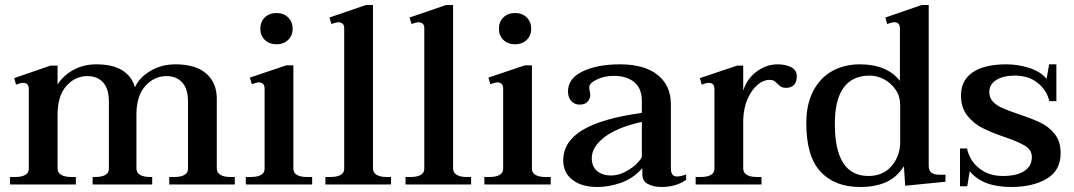

<svg xmlns="http://www.w3.org/2000/svg" viewBox="-20 -737 4289 767"><path d="M918 -30V0H656V-30H677Q702 -30 716.5 -38Q731 -46 731 -63V-331Q731 -382 708 -407.5Q685 -433 645 -433Q596 -433 560.5 -393.5Q525 -354 525 -279V-64Q525 -47 539.5 -38.5Q554 -30 579 -30H588V0H350V-30H361Q386 -30 400.5 -38Q415 -46 415 -63V-331Q415 -382 392 -407.5Q369 -433 329 -433Q280 -433 245 -393.5Q210 -354 210 -279V-64Q210 -47 224.5 -38.5Q239 -30 264 -30H283V0H20V-30H42Q66 -30 80.5 -38Q95 -46 95 -63V-382Q95 -406 72 -406Q63 -406 44 -399L37 -425L182 -475H210V-399Q231 -434 272 -457Q313 -480 365 -480Q430 -480 468.5 -456Q507 -432 519 -388Q536 -427 580.5 -453.5Q625 -480 681 -480Q762 -480 804 -443Q846 -406 846 -343V-64Q846 -47 860.5 -38.5Q875 -30 899 -30Z M1020 -622Q1020 -650 1038 -667.5Q1056 -685 1085 -685Q1113 -685 1131 -667.5Q1149 -650 1149 -622Q1149 -595 1131 -577.5Q1113 -560 1085 -560Q1056 -560 1038 -577.5Q1020 -595 1020 -622ZM962 -30H983Q1008 -30 1022.5 -38Q1037 -46 1037 -63V-383Q1037 -408 1013 -408Q1008 -408 999.5 -405Q991 -402 986 -401L978 -427L1124 -476H1152V-63Q1152 -46 1166.5 -38Q1181 -30 1205 -30H1227V0H962Z M1280 -30H1301Q1326 -30 1340.5 -38Q1355 -46 1355 -63V-624Q1355 -648 1331 -648Q1323 -648 1304 -641L1296 -667L1442 -717H1470V-64Q1470 -47 1484.5 -38.5Q1499 -30 1523 -30H1542V0H1280Z M1600 -30H1621Q1646 -30 1660.5 -38Q1675 -46 1675 -63V-624Q1675 -648 1651 -648Q1643 -648 1624 -641L1616 -667L1762 -717H1790V-64Q1790 -47 1804.5 -38.5Q1819 -30 1843 -30H1862V0H1600Z M1973 -622Q1973 -650 1991 -667.5Q2009 -685 2038 -685Q2066 -685 2084 -667.5Q2102 -650 2102 -622Q2102 -595 2084 -577.5Q2066 -560 2038 -560Q2009 -560 1991 -577.5Q1973 -595 1973 -622ZM1915 -30H1936Q1961 -30 1975.5 -38Q1990 -46 1990 -63V-383Q1990 -408 1966 -408Q1961 -408 1952.5 -405Q1944 -402 1939 -401L1931 -427L2077 -476H2105V-63Q2105 -46 2119.5 -38Q2134 -30 2158 -30H2180V0H1915Z M2230 -96Q2230 -171 2307 -217.5Q2384 -264 2544 -286V-334Q2544 -384 2513.5 -409Q2483 -434 2432 -434Q2395 -434 2364.5 -419.5Q2334 -405 2334 -389Q2334 -382 2336 -372.5Q2338 -363 2338 -358Q2338 -343 2327.5 -331Q2317 -319 2295 -319Q2276 -319 2262.5 -333Q2249 -347 2249 -372Q2249 -424 2308 -452Q2367 -480 2456 -480Q2555 -480 2607.5 -437.5Q2660 -395 2660 -321V-64Q2660 -32 2684 -32Q2699 -32 2721 -40V-19Q2703 -5 2677 2.5Q2651 10 2623 10Q2592 10 2569 -1.5Q2546 -13 2546 -41V-65Q2508 -23 2460 -6.5Q2412 10 2366 10Q2304 10 2267 -18.5Q2230 -47 2230 -96ZM2544 -109V-250Q2445 -228 2394.5 -189Q2344 -150 2344 -105Q2344 -72 2365 -54Q2386 -36 2422 -36Q2455 -36 2491 -58Q2527 -80 2544 -109Z M3163 -432Q3163 -409 3151.5 -397.5Q3140 -386 3120 -386Q3108 -386 3101 -390Q3094 -394 3086 -402Q3079 -410 3072 -414Q3065 -418 3054 -418Q3030 -418 3006.5 -398.5Q2983 -379 2967 -343Q2951 -307 2949 -260V-64Q2949 -47 2963.5 -38.5Q2978 -30 3003 -30H3022V0H2759V-30H2781Q2805 -30 2819.5 -38Q2834 -46 2834 -63V-382Q2834 -406 2811 -406Q2802 -406 2783 -399L2776 -425L2925 -475H2949V-375Q2964 -423 3003 -451.5Q3042 -480 3086 -480Q3118 -480 3140.5 -468.5Q3163 -457 3163 -432Z M3201 -245Q3201 -321 3229 -374Q3257 -427 3305 -453.5Q3353 -480 3415 -480Q3523 -480 3575 -414V-624Q3575 -648 3552 -648Q3543 -648 3524 -641L3517 -667L3662 -717H3690V-75Q3690 -56 3700.5 -47.5Q3711 -39 3733 -39H3757V-11L3596 5L3591 -73Q3564 -30 3521 -10Q3478 10 3416 10Q3315 10 3258 -51Q3201 -112 3201 -245ZM3576 -169V-318Q3576 -352 3558 -378.5Q3540 -405 3512 -420Q3484 -435 3455 -435Q3315 -435 3315 -242Q3315 -34 3449 -34Q3508 -34 3542 -74Q3576 -114 3576 -169Z M3854 -53 3844 7H3815V-144H3843Q3854 -94 3892.5 -64Q3931 -34 3986 -34Q4041 -34 4071.5 -53.5Q4102 -73 4102 -110Q4102 -138 4075 -154.5Q4048 -171 3992 -190Q3937 -209 3903 -226.5Q3869 -244 3844 -275.5Q3819 -307 3819 -356Q3819 -416 3865.5 -448Q3912 -480 4000 -480Q4047 -480 4092 -465.5Q4137 -451 4161 -422L4171 -480H4200V-333H4172Q4161 -378 4124.5 -406.5Q4088 -435 4034 -435Q3988 -435 3960 -417.5Q3932 -400 3932 -369Q3932 -346 3947 -330.5Q3962 -315 3985 -305Q4008 -295 4049 -281Q4103 -263 4136.5 -247Q4170 -231 4193.5 -201.5Q4217 -172 4217 -125Q4217 -56 4161.5 -23Q4106 10 4019 10Q3905 10 3854 -53Z"/></svg>

Font: Taviraj Medium
Style: Regular
Weight: 500
Designer: Katatrad Team
Foundry: CadsonDemak
Version: Version 1.001